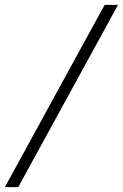

<svg xmlns="http://www.w3.org/2000/svg" viewBox="-33 -749 505 789"><path d="M397 -729H452L42 20H-13Z"/></svg>

Font: Miedinger
Style: Bold-Italic
Weight: 700
Italic angle: -13°
Version: Version 001.000